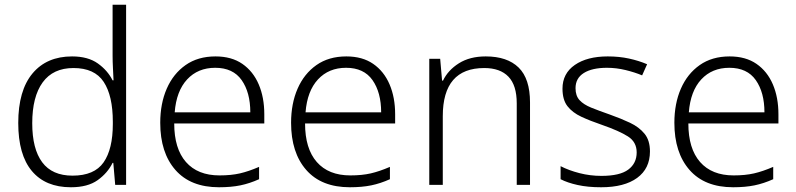

<svg xmlns="http://www.w3.org/2000/svg" viewBox="-20 -846 3360 810"><path d="M279 -56Q172 -56 114.5 -124.5Q57 -193 57 -327Q57 -464 117 -536Q177 -608 284 -608Q351 -608 392.5 -578.5Q434 -549 455 -507H459Q458 -530 456.5 -558.5Q455 -587 455 -611V-826H512V-66H466L458 -159H455Q434 -116 392 -86Q350 -56 279 -56ZM286 -105Q378 -105 417 -161Q456 -217 456 -323V-332Q456 -442 417.5 -500.5Q379 -559 290 -559Q204 -559 160 -498.5Q116 -438 116 -326Q116 -218 158 -161.5Q200 -105 286 -105Z M889 -608Q957 -608 1002.5 -576.5Q1048 -545 1071.5 -490Q1095 -435 1095 -364V-325H715Q715 -219 764.5 -162.5Q814 -106 906 -106Q955 -106 992 -114.5Q1029 -123 1073 -142V-90Q1033 -72 994 -64Q955 -56 904 -56Q784 -56 720 -129Q656 -202 656 -328Q656 -409 683.5 -472Q711 -535 763 -571.5Q815 -608 889 -608ZM888 -560Q815 -560 769.5 -511Q724 -462 717 -372H1036Q1036 -456 999.5 -508Q963 -560 888 -560Z M1441 -608Q1509 -608 1554.5 -576.5Q1600 -545 1623.5 -490Q1647 -435 1647 -364V-325H1267Q1267 -219 1316.5 -162.5Q1366 -106 1458 -106Q1507 -106 1544 -114.5Q1581 -123 1625 -142V-90Q1585 -72 1546 -64Q1507 -56 1456 -56Q1336 -56 1272 -129Q1208 -202 1208 -328Q1208 -409 1235.5 -472Q1263 -535 1315 -571.5Q1367 -608 1441 -608ZM1440 -560Q1367 -560 1321.5 -511Q1276 -462 1269 -372H1588Q1588 -456 1551.5 -508Q1515 -560 1440 -560Z M2029 -608Q2120 -608 2168 -561Q2216 -514 2216 -414V-66H2160V-410Q2160 -486 2125 -522.5Q2090 -559 2023 -559Q1848 -559 1848 -356V-66H1791V-598H1837L1845 -506H1849Q1870 -550 1916 -579Q1962 -608 2029 -608Z M2722 -207Q2722 -135 2668 -95.5Q2614 -56 2516 -56Q2460 -56 2417 -65.5Q2374 -75 2345 -90V-145Q2380 -127 2425 -115.5Q2470 -104 2517 -104Q2595 -104 2630.5 -130.5Q2666 -157 2666 -203Q2666 -247 2629 -270.5Q2592 -294 2520 -319Q2470 -336 2432.5 -353.5Q2395 -371 2374 -398Q2353 -425 2353 -472Q2353 -536 2405 -572Q2457 -608 2544 -608Q2592 -608 2633.5 -599Q2675 -590 2710 -575L2689 -528Q2658 -541 2619 -550.5Q2580 -560 2541 -560Q2478 -560 2443 -538Q2408 -516 2408 -474Q2408 -442 2425 -423.5Q2442 -405 2474 -392Q2506 -379 2552 -363Q2600 -346 2638 -328Q2676 -310 2699 -282Q2722 -254 2722 -207Z M3058 -608Q3126 -608 3171.5 -576.5Q3217 -545 3240.5 -490Q3264 -435 3264 -364V-325H2884Q2884 -219 2933.5 -162.5Q2983 -106 3075 -106Q3124 -106 3161 -114.5Q3198 -123 3242 -142V-90Q3202 -72 3163 -64Q3124 -56 3073 -56Q2953 -56 2889 -129Q2825 -202 2825 -328Q2825 -409 2852.5 -472Q2880 -535 2932 -571.5Q2984 -608 3058 -608ZM3057 -560Q2984 -560 2938.5 -511Q2893 -462 2886 -372H3205Q3205 -456 3168.5 -508Q3132 -560 3057 -560Z"/></svg>

Font: Noto Sans Malayalam UI Light
Style: Regular
Weight: 300
Designer: Jelle Bosma - Monotype Design Team
Foundry: Monotype Imaging Inc.
Version: Version 2.104; ttfautohint (v1.8.4.7-5d5b)